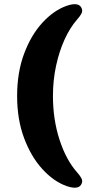

<svg xmlns="http://www.w3.org/2000/svg" viewBox="-20 -756 410 903"><path d="M60.5 -304.5Q60.5 -415 93.2 -503Q126 -591 179.2 -649Q232.5 -707 293 -728.5Q353.5 -749.5 365 -714.5Q369 -703.5 362.5 -691.2Q356 -679 342.5 -664Q309.5 -626.5 284 -570.8Q258.5 -515 243.8 -447Q229 -379 229 -304.5Q229 -194 260 -98.8Q291 -3.5 342.5 54.5Q356 69.5 362.5 81.8Q369 94 365 105Q353.5 140 293 119Q232.5 97.5 179.2 39.2Q126 -19 93.2 -106.8Q60.5 -194.5 60.5 -304.5Z"/></svg>

Font: Fraunces 72pt S100 Black
Style: Regular
Weight: 900
Version: Version 1.000; ttfautohint (v1.8.3)